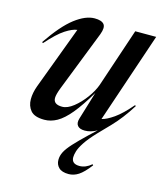

<svg xmlns="http://www.w3.org/2000/svg" viewBox="-113 -606 782 921"><g transform="rotate(15 278.5 -145.0)"><path d="M542 -166Q519.5 -130 497.5 -101.5Q475.5 -73 454 -50.5L397 8.5Q361.5 46 344 72.8Q326.5 99.5 321 117.8Q315.5 136 315.5 148.5Q315.5 181.5 355 181.5Q385.5 181.5 414 157L418 161.5Q387 202 363.5 217.2Q340 232.5 314.5 232.5Q281 232.5 265.5 217.2Q250 202 250 179Q250 158.5 260.2 138.8Q270.5 119 294.5 92.8Q318.5 66.5 359.5 27.5L396 -6.5Q365 11 335.5 11Q310 11 299.5 -1.8Q289 -14.5 296 -38L338 -176.5Q296 -105.5 262 -64.5Q228 -23.5 197.2 -6.2Q166.5 11 134.5 11Q85.5 11 66.2 -11.8Q47 -34.5 47 -68Q47 -99.5 60 -135L176.5 -446.5Q153 -444 118.2 -421.5Q83.5 -399 33.5 -342.5L28.5 -346.5Q92 -440 145.2 -480.8Q198.5 -521.5 243 -521.5Q277.5 -521.5 289.8 -506.5Q302 -491.5 288.5 -455.5L171 -155.5Q157.5 -120.5 157.5 -103.5Q157.5 -71.5 201 -71.5Q227 -71.5 257 -95.2Q287 -119 312 -153.2Q337 -187.5 348.5 -219.5L446.5 -512H550.5L399 -63.5Q423.5 -69 458.2 -93.2Q493 -117.5 537.5 -169.5Z"/></g></svg>

Font: Newsreader 72pt Medium
Style: Italic
Weight: 500
Italic angle: -17°
Designer: Hugues Gentile
Foundry: Production Type
Version: Version 1.003; ttfautohint (v1.8.3)